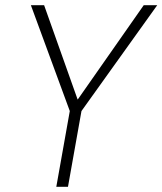

<svg xmlns="http://www.w3.org/2000/svg" viewBox="-20 -720 626 740"><path d="M197 0 249 -292 99 -700H150L279 -337H280L534 -700H586L294 -292L242 0Z"/></svg>

Font: DM Sans 28pt ExtraLight
Style: Italic
Weight: 250
Italic angle: -10°
Version: Version 4.004;gftools[0.9.30]